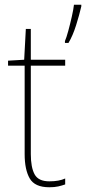

<svg xmlns="http://www.w3.org/2000/svg" viewBox="-20 -780 363 810"><path d="M188 -15Q209 -15 225.5 -18Q242 -21 255 -27V-2Q241 3 225.5 6.5Q210 10 188 10Q127 10 105.5 -27Q84 -64 84 -130V-503H14V-524L82 -528L89 -658H110V-528H255V-503H110V-130Q110 -74 126 -44.5Q142 -15 188 -15ZM323 -753Q315 -718 301 -673.5Q287 -629 269 -599H254V-607Q260 -620 268 -649.5Q276 -679 283 -710Q290 -741 292 -760H323Z"/></svg>

Font: Noto Sans Thai SemCond Thin
Style: Regular
Weight: 100
Width: 4
Designer: Monotype Design Team
Foundry: Monotype Imaging Inc.
Version: Version 2.002; ttfautohint (v1.8.4.7-5d5b)